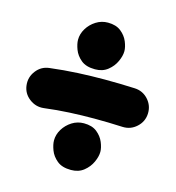

<svg xmlns="http://www.w3.org/2000/svg" viewBox="-97 -729 727 793"><g transform="rotate(15 267.0 -332.5)"><path d="M9.8 -309.6Q5.9 -343.8 27.1 -371.3Q48.3 -398.9 82.5 -402.8Q143.1 -410.2 200.9 -413.1Q258.8 -416 316.4 -416Q380.4 -416 444.8 -413.1Q479.5 -411.6 502.7 -386Q525.9 -360.4 524.4 -325.7Q522.9 -291.5 497.3 -268.1Q471.7 -244.6 437 -246.1Q375.5 -249 316.4 -249Q262.7 -249 210.2 -246.3Q157.7 -243.7 103 -236.8Q68.8 -232.9 41.3 -254.2Q13.7 -275.4 9.8 -309.6ZM166.5 -546.4Q166.5 -571.3 180.4 -594.2Q194.3 -617.2 217.5 -631.8Q240.7 -646.5 268.1 -646.5Q303.2 -646.5 324.2 -629.6Q345.2 -612.8 354.5 -590.1Q363.8 -567.4 363.8 -549.8Q363.8 -530.3 352.8 -505.9Q341.8 -481.4 319.8 -463.9Q297.9 -446.3 265.6 -446.3Q227.1 -446.3 205.6 -464.1Q184.1 -481.9 175.3 -505.4Q166.5 -528.8 166.5 -546.4ZM178.2 -119.1Q178.2 -144 192.1 -167Q206.1 -189.9 229.2 -204.6Q252.4 -219.2 279.8 -219.2Q314.9 -219.2 335.9 -202.4Q356.9 -185.5 366.2 -162.8Q375.5 -140.1 375.5 -122.6Q375.5 -103 364.5 -78.6Q353.5 -54.2 331.5 -36.6Q309.6 -19 277.3 -19Q238.8 -19 217.3 -36.9Q195.8 -54.7 187 -78.1Q178.2 -101.6 178.2 -119.1Z"/></g></svg>

Font: Mikhak Black
Style: Regular
Weight: 900
Designer: Amin Abedi
Version: Version 3.3